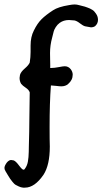

<svg xmlns="http://www.w3.org/2000/svg" viewBox="-66 -735 463 868"><path d="M64.5 -76.2Q66.4 -132.8 66.9 -210.9Q67.4 -289.1 68.4 -317.4Q64.5 -329.1 50.3 -338.4Q36.1 -347.7 29.3 -356.4Q22.5 -368.2 22.5 -382.8Q22.5 -386.7 24.4 -396.5Q28.3 -410.2 45.9 -425.3Q63.5 -440.4 68.4 -452.1Q72.3 -476.6 72.3 -500V-529.3Q72.3 -568.4 86.9 -596.7Q102.5 -628.9 121.6 -647.9Q140.6 -667 173.8 -688.5Q197.3 -704.1 246.1 -711.9Q260.7 -714.8 271.5 -714.8Q281.2 -714.8 291 -711.9Q293.9 -710.9 304.2 -708.5Q314.5 -706.1 317.4 -705.1Q320.3 -704.1 328.6 -701.2Q336.9 -698.2 340.8 -696.3Q344.7 -694.3 350.6 -690.9Q356.4 -687.5 359.9 -683.6Q363.3 -679.7 367.2 -674.3Q371.1 -668.9 374 -662.1Q377 -654.3 377 -645.5Q377 -627.9 363.3 -616.2Q355.5 -611.3 345.7 -611.3Q342.8 -611.3 318.4 -616.2Q308.6 -619.1 294.9 -629.9Q281.2 -640.6 270.5 -642.6Q252.9 -644.5 246.1 -644.5Q221.7 -644.5 204.1 -631.8Q193.4 -624 186 -612.3Q178.7 -600.6 176.8 -592.8Q174.8 -585 169.9 -565.4Q160.2 -530.3 160.2 -495.1Q160.2 -487.3 160.6 -469.7Q161.1 -452.1 161.1 -440.4V-427.7H166Q179.7 -427.7 199.7 -431.6Q219.7 -435.5 226.6 -435.5Q243.2 -435.5 253.9 -421.9Q262.7 -410.2 262.7 -397.5Q262.7 -373 242.2 -355.5Q230.5 -344.7 210.9 -344.7Q203.1 -344.7 188 -346.7Q172.9 -348.6 166 -348.6H164.1Q158.2 -270.5 158.2 -159.2Q158.2 -99.6 159.2 -72.3Q159.2 10.7 130.9 54.7Q90.8 113.3 46.9 113.3H38.1Q28.3 112.3 19 107.9Q9.8 103.5 4.4 100.6Q-1 97.7 -9.3 87.4Q-17.6 77.1 -19.5 74.2Q-21.5 71.3 -30.8 56.2Q-40 41 -41 39.1Q-45.9 31.2 -45.9 24.4Q-45.9 14.6 -35.2 0Q-25.4 -11.7 -15.6 -11.7Q-11.7 -11.7 -3.9 -9.8Q5.9 -5.9 20 13.2Q34.2 32.2 40 32.2Q44.9 32.2 46.9 27.3Q56.6 14.6 60.1 -4.4Q63.5 -23.4 64 -48.8Q64.5 -74.2 64.5 -76.2Z"/></svg>

Font: LPEducational
Style: Medium
Weight: 500
Designer: Based on Essays1743, by John Stracke, which says:

Based on the typeface in a 1743 English translation of the essays of 
Version: Version 001.204